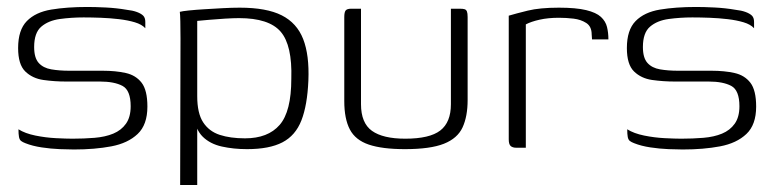

<svg xmlns="http://www.w3.org/2000/svg" viewBox="-20 -424 2219 551"><path d="M192 5Q177 5 151.5 4Q126 3 99.5 -1Q73 -5 53 -13Q45 -16 40.5 -19.5Q36 -23 34.5 -31Q33 -39 33 -53Q52 -41 81.5 -35Q111 -29 140.5 -27.5Q170 -26 188 -26Q221 -26 251.5 -28.5Q282 -31 305 -40.5Q328 -50 341.5 -69Q355 -88 355 -119Q355 -165 331.5 -177.5Q308 -190 267 -190H170Q136 -190 104.5 -194.5Q73 -199 52.5 -219Q32 -239 32 -286Q32 -338 57 -363.5Q82 -389 127 -396.5Q172 -404 231 -404Q253 -404 283.5 -402.5Q314 -401 343 -396Q361 -394 373 -389.5Q385 -385 391 -379Q397 -373 397 -361V-343Q387 -354 367 -360Q347 -366 321.5 -369Q296 -372 269.5 -373Q243 -374 220 -374Q185 -374 152 -369.5Q119 -365 98.5 -347.5Q78 -330 78 -289Q78 -258 91 -243.5Q104 -229 127 -225Q150 -221 179 -221H275Q312 -221 341 -214.5Q370 -208 386.5 -186.5Q403 -165 403 -118Q403 -66 375 -39.5Q347 -13 299.5 -4Q252 5 192 5Z M497 107 498 -313Q498 -341 497.5 -362.5Q497 -384 496 -390Q503 -392 522.5 -394Q542 -396 567 -397.5Q592 -399 618.5 -400.5Q645 -402 668 -402Q745 -402 788.5 -380Q832 -358 850 -312Q868 -266 865 -193Q862 -122 845 -78.5Q828 -35 790.5 -15.5Q753 4 689 4Q650 4 616.5 -3.5Q583 -11 562 -31.5Q541 -52 536 -92L546 -103V107ZM683 -27Q749 -27 782.5 -65.5Q816 -104 816 -198Q819 -294 785.5 -333Q752 -372 666 -372Q650 -372 625.5 -370.5Q601 -369 578.5 -367Q556 -365 546 -364V-148Q546 -99 563 -73Q580 -47 610.5 -37Q641 -27 683 -27Z M1016 -399V-125Q1016 -71 1047.5 -48.5Q1079 -26 1143 -26Q1213 -26 1243.5 -49.5Q1274 -73 1274 -125V-399Q1275 -399 1278.5 -399Q1282 -399 1286 -399Q1290 -399 1294 -399Q1298 -399 1299 -399Q1309 -399 1313.5 -397.5Q1318 -396 1320 -391Q1322 -386 1322 -375V-137Q1322 -90 1307.5 -58.5Q1293 -27 1254 -11.5Q1215 4 1142 4Q1077 4 1038.5 -9Q1000 -22 984 -52.5Q968 -83 968 -134V-375Q968 -389 972 -394Q976 -399 988 -399Q995 -399 1001.5 -399Q1008 -399 1016 -399Z M1489 0H1462Q1451 0 1445.5 -5Q1440 -10 1440 -24V-379Q1460 -385 1494.5 -393.5Q1529 -402 1584 -402Q1633 -402 1662 -395Q1691 -388 1704.5 -375.5Q1718 -363 1722 -346.5Q1726 -330 1726 -311H1679L1678 -325Q1678 -348 1662.5 -358Q1647 -368 1626 -370.5Q1605 -373 1584 -373Q1553 -373 1528.5 -367.5Q1504 -362 1489 -354Z M1939 5Q1924 5 1898.5 4Q1873 3 1846.5 -1Q1820 -5 1800 -13Q1792 -16 1787.5 -19.5Q1783 -23 1781.5 -31Q1780 -39 1780 -53Q1799 -41 1828.5 -35Q1858 -29 1887.5 -27.5Q1917 -26 1935 -26Q1968 -26 1998.5 -28.5Q2029 -31 2052 -40.5Q2075 -50 2088.5 -69Q2102 -88 2102 -119Q2102 -165 2078.5 -177.5Q2055 -190 2014 -190H1917Q1883 -190 1851.5 -194.5Q1820 -199 1799.5 -219Q1779 -239 1779 -286Q1779 -338 1804 -363.5Q1829 -389 1874 -396.5Q1919 -404 1978 -404Q2000 -404 2030.5 -402.5Q2061 -401 2090 -396Q2108 -394 2120 -389.5Q2132 -385 2138 -379Q2144 -373 2144 -361V-343Q2134 -354 2114 -360Q2094 -366 2068.5 -369Q2043 -372 2016.5 -373Q1990 -374 1967 -374Q1932 -374 1899 -369.5Q1866 -365 1845.5 -347.5Q1825 -330 1825 -289Q1825 -258 1838 -243.5Q1851 -229 1874 -225Q1897 -221 1926 -221H2022Q2059 -221 2088 -214.5Q2117 -208 2133.5 -186.5Q2150 -165 2150 -118Q2150 -66 2122 -39.5Q2094 -13 2046.5 -4Q1999 5 1939 5Z"/></svg>

Font: Genos Light
Style: Regular
Weight: 300
Designer: Robert E. Leuschke
Foundry: Robert E. Leuschke
Version: Version 1.010